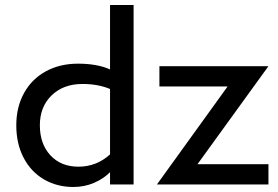

<svg xmlns="http://www.w3.org/2000/svg" viewBox="-20 -736 1108 766"><path d="M45 -236Q45 -309 76 -365Q107 -421 163 -451.5Q219 -482 291 -482Q368 -482 419 -459V-716H513V0H419V-49Q392 -22 354 -6Q316 10 273 10Q207 10 155 -20.5Q103 -51 74 -107Q45 -163 45 -236ZM293 -71Q365 -71 419 -120V-381Q371 -401 309 -401Q233 -401 186 -355.5Q139 -310 139 -236Q139 -162 181 -116.5Q223 -71 293 -71ZM888 -391H616V-472H1051L768 -81H1051V0H606Z"/></svg>

Font: Madhuban
Style: Regular
Weight: 400
Designer: jaikishan Patel
Foundry: MagicType
Version: Version 1.000